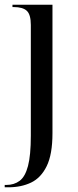

<svg xmlns="http://www.w3.org/2000/svg" viewBox="-29 -556 333 816"><path d="M-9 240V230H-2Q31 230 54.5 212.5Q78 195 90 149.5Q102 104 102 21V-450Q102 -494 85 -510Q68 -526 29 -526H24V-536H194V10Q194 100 169.5 150Q145 200 103 220Q61 240 7 240Z"/></svg>

Font: Noto Serif Display SemiCondensed
Style: Regular
Weight: 400
Width: 4
Designer: Monotype Design Team
Foundry: Monotype Imaging Inc.
Version: Version 2.009